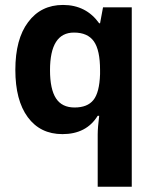

<svg xmlns="http://www.w3.org/2000/svg" viewBox="-20 -520 609 757"><path d="M365.2 -63.5Q320.8 8.8 226.1 8.8Q138.7 8.8 89.4 -58.1Q40.5 -124.5 40.5 -244.6Q40.5 -365.7 90.8 -432.6Q141.1 -500.5 228.5 -500.5Q319.3 -500.5 371.1 -428.2H374.5L386.2 -491.2H499.5V216.3H365.2V10.3Q365.2 -16.6 371.1 -63.5ZM177.2 -243.2Q177.2 -168.5 200.7 -132.3Q224.1 -96.2 273.9 -96.2Q324.7 -96.2 348.1 -125.5Q372.1 -154.8 374.5 -227.5V-243.7Q374.5 -322.3 350.1 -356.9Q325.7 -391.6 271.5 -391.6Q177.2 -391.6 177.2 -243.2Z"/></svg>

Font: Khula Bold
Style: Regular
Weight: 700
Designer: Erin McLaughlin, Steve Matteson
Version: Version 1.000;PS 1.0;hotconv 1.0.72;makeotf.lib2.5.5900